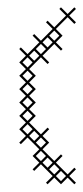

<svg xmlns="http://www.w3.org/2000/svg" viewBox="-20 -381 223 513"><path d="M182.9 -321.4 165 -339.3 182.9 -357.1 178.6 -361.4 160.7 -343.6 142.9 -361.4 138.6 -357.1 156.4 -339.3 125 -307.9 107.1 -325.7 102.9 -321.4 120.7 -303.6 89.3 -272.1 71.4 -290 67.1 -285.7 85 -267.9 53.6 -236.4 35.7 -254.3 31.4 -250 49.3 -232.1 31.4 -214.3 49.3 -196.4 31.4 -178.6 49.3 -160.7 31.4 -142.9 49.3 -125 31.4 -107.1 49.3 -89.3 31.4 -71.4 49.3 -53.6 31.4 -35.7 49.3 -17.9 31.4 0 35.7 4.3 53.6 -13.6 85 17.9 67.1 35.7 85 53.6 67.1 71.4 71.4 75.7 89.3 57.9 120.7 89.3 102.9 107.1 107.1 111.4 125 93.6 142.9 111.4 160.7 93.6 178.6 111.4 182.9 107.1 165 89.3 182.9 71.4 178.6 67.1 160.7 85 129.3 53.6 147.1 35.7 142.9 31.4 125 49.3 93.6 17.9 111.4 0 93.6 -17.9 111.4 -35.7 107.1 -40 89.3 -22.1 57.9 -53.6 75.7 -71.4 57.9 -89.3 75.7 -107.1 57.9 -125 75.7 -142.9 57.9 -160.7 75.7 -178.6 57.9 -196.4 89.3 -227.9 107.1 -210 111.4 -214.3 93.6 -232.1 125 -263.6 142.9 -245.7 147.1 -250 129.3 -267.9 147.1 -285.7 129.3 -303.6 160.7 -335 178.6 -317.1ZM71.4 -245.7 85 -232.1 71.4 -218.6 57.9 -232.1ZM107.1 -281.4 120.7 -267.9 107.1 -254.3 93.6 -267.9ZM111.4 71.4 125 57.9 138.6 71.4 125 85ZM75.7 0 89.3 -13.6 102.9 0 89.3 13.6ZM40 -35.7 53.6 -49.3 67.1 -35.7 53.6 -22.1ZM40 -71.4 53.6 -85 67.1 -71.4 53.6 -57.9ZM40 -107.1 53.6 -120.7 67.1 -107.1 53.6 -93.6ZM40 -142.9 53.6 -156.4 67.1 -142.9 53.6 -129.3ZM40 -178.6 53.6 -192.1 67.1 -178.6 53.6 -165ZM40 -214.3 53.6 -227.9 67.1 -214.3 53.6 -200.7ZM57.9 -17.9 71.4 -31.4 85 -17.9 71.4 -4.3ZM75.7 35.7 89.3 22.1 102.9 35.7 89.3 49.3ZM75.7 -250 89.3 -263.6 102.9 -250 89.3 -236.4ZM93.6 53.6 107.1 40 120.7 53.6 107.1 67.1ZM111.4 -285.7 125 -299.3 138.6 -285.7 125 -272.1ZM129.3 89.3 142.9 75.7 156.4 89.3 142.9 102.9Z"/></svg>

Font: Gossip Low Cross Stitch
Style: Regular
Weight: 300
Width: 3
Designer: Deborah Khodanovich
Version: Version 1.001;Glyphs 3.3.1 (3343)